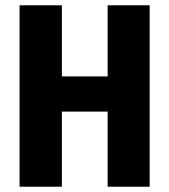

<svg xmlns="http://www.w3.org/2000/svg" viewBox="-20 -706 640 726"><path d="M54 0V-686H214V-417H387V-686H546V0H387V-284H214V0Z"/></svg>

Font: Chivo Mono
Style: Bold
Weight: 700
Monospace: yes
Designer: Hector Gatti
Foundry: Omnibus-Type
Version: Version 1.008; ttfautohint (v1.8.4.7-5d5b)